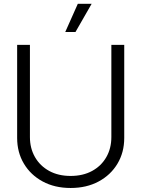

<svg xmlns="http://www.w3.org/2000/svg" viewBox="-20 -959 729 990"><path d="M344.2 10.3Q262.2 10.3 200.2 -23.2Q138.2 -56.6 103.3 -115Q68.4 -173.3 68.4 -247.6V-727.5H134.3V-252.4Q134.3 -194.3 160.4 -148.9Q186.5 -103.5 233.6 -77.6Q280.8 -51.8 344.2 -51.8Q407.7 -51.8 455.1 -77.6Q502.4 -103.5 528.3 -148.9Q554.2 -194.3 554.2 -252.4V-727.5H620.6V-247.6Q620.6 -173.3 585.7 -115Q550.8 -56.6 488.5 -23.2Q426.3 10.3 344.2 10.3ZM316.4 -793.9 381.3 -939.5H452.6L369.1 -793.9Z"/></svg>

Font: Inter Display Light
Style: Regular
Weight: 300
Designer: Rasmus Andersson
Foundry: rsms
Version: Version 4.000;git-a52131595